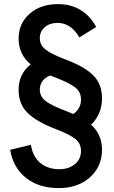

<svg xmlns="http://www.w3.org/2000/svg" viewBox="-20 -732 569 960"><path d="M273.5 208.5Q173.5 208.5 109.2 156.8Q45 105 31 17L134.5 -8Q144 51.5 181.5 82.8Q219 114 277 114Q323.5 114 354.2 88.8Q385 63.5 385 22.5Q385 -16 354.5 -39Q324 -62 253 -89Q161 -124.5 117 -168.5Q73 -212.5 73 -282Q73 -363 133.5 -410Q73 -460.5 73 -539Q73 -614.5 127.8 -663Q182.5 -711.5 271 -711.5Q334 -711.5 382.5 -682.2Q431 -653 461 -597L377 -545Q335 -617.5 267 -617.5Q229 -617.5 204 -596Q179 -574.5 179 -541Q179 -506.5 208.2 -483.8Q237.5 -461 309 -434Q401.5 -399.5 445.8 -355.8Q490 -312 490 -240.5Q490 -161.5 435.5 -108.5Q490 -60 490 16.5Q490 100.5 429.8 154.5Q369.5 208.5 273.5 208.5ZM179 -284Q179 -249.5 208.2 -226.8Q237.5 -204 309 -177.5Q332 -168.5 346.5 -162Q385 -189 385 -234Q385 -273 354.5 -296Q324 -319 253 -346L231.5 -354.5Q207 -346 193 -327.2Q179 -308.5 179 -284Z"/></svg>

Font: HK Grotesk SemiBold
Style: Regular
Weight: 600
Designer: Alfredo Marco Pradil
Foundry: Hanken Design Co.
Version: Version 3.001;FEAKit 1.0